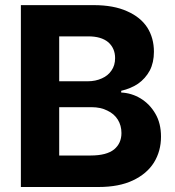

<svg xmlns="http://www.w3.org/2000/svg" viewBox="-20 -748 701 768"><path d="M63.5 0Q63.5 -181.6 63.5 -727.5Q135.7 -727.5 354.5 -727.5Q434.6 -727.5 488.3 -703.1Q542 -679.7 569.3 -637.7Q595.7 -595.7 595.7 -541Q595.7 -498 579.1 -465.8Q561.5 -433.6 532.2 -413.1Q502.9 -393.6 464.8 -384.8Q464.8 -381.8 464.8 -377.9Q505.9 -376 542 -354.5Q579.1 -332 601.6 -293Q624 -254.9 624 -201.2Q624 -143.6 595.7 -97.7Q567.4 -52.7 511.7 -26.4Q456.1 0 374 0Q270.5 0 63.5 0ZM216.8 -126Q248 -126 342.8 -126Q406.2 -126 436.5 -150.4Q465.8 -174.8 465.8 -215.8Q465.8 -246.1 451.2 -269.5Q436.5 -293 409.2 -305.7Q382.8 -319.3 345.7 -319.3Q302.7 -319.3 216.8 -319.3Q216.8 -270.5 216.8 -126ZM216.8 -422.9Q245.1 -422.9 331.1 -422.9Q362.3 -422.9 387.7 -434.6Q412.1 -445.3 425.8 -465.8Q440.4 -486.3 440.4 -515.6Q440.4 -554.7 413.1 -579.1Q384.8 -602.5 334 -602.5Q294.9 -602.5 216.8 -602.5Q216.8 -557.6 216.8 -422.9Z"/></svg>

Font: DeepSea
Style: Bold
Weight: 700
Designer: Stem
Version: Version 3.019;git-0a5106e0b